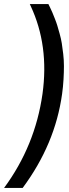

<svg xmlns="http://www.w3.org/2000/svg" viewBox="-28 -720 338 940"><path d="M83 200H-8Q144 -6 180 -260Q213 -497 122 -691Q119 -697 118 -700H209Q210 -698 217.5 -682.5Q225 -667 228.5 -658.5Q232 -650 240 -630Q248 -610 252.5 -595Q257 -580 264 -555Q271 -530 274.5 -508Q278 -486 281.5 -456Q285 -426 285 -396.5Q285 -367 283 -331.5Q281 -296 276 -260Q242 -14 83 200Z"/></svg>

Font: Fivo Sans Modern Med
Style: Italic
Weight: 450
Designer: Alexander Slobzheninov
Foundry: Alexander Slobzheninov
Version: 1.0